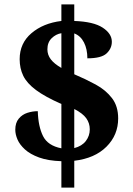

<svg xmlns="http://www.w3.org/2000/svg" viewBox="-20 -780 607 879"><path d="M261 -42Q200 -44 159 -59Q118 -74 94 -96Q70 -118 60 -141.5Q50 -165 50 -186Q50 -218 66 -237Q82 -256 105.5 -263.5Q129 -271 153 -271Q155 -201 177 -157Q199 -113 261 -101V-304Q186 -337 144.5 -368Q103 -399 86.5 -433Q70 -467 70 -509Q70 -582 124 -628Q178 -674 261 -684V-760H320V-684Q408 -681 450 -653.5Q492 -626 492 -589Q492 -558 468 -535.5Q444 -513 380 -513Q380 -555 364.5 -585.5Q349 -616 320 -627V-440Q372 -418 418 -393Q464 -368 492.5 -331Q521 -294 521 -238Q521 -162 467.5 -108.5Q414 -55 320 -44V79H261ZM261 -628Q236 -624 216.5 -605Q197 -586 197 -554Q197 -529 212.5 -508.5Q228 -488 261 -469ZM320 -102Q355 -111 373 -134.5Q391 -158 391 -188Q391 -216 375 -238.5Q359 -261 320 -281Z"/></svg>

Font: Noto Serif Devanagari ExtraBold
Style: Regular
Weight: 800
Designer: Universal Thirst, Indian Type Foundry and the Monotype Design Team
Foundry: Monotype Imaging Inc.
Version: Version 2.004; ttfautohint (v1.8.4.7-5d5b)